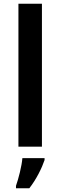

<svg xmlns="http://www.w3.org/2000/svg" viewBox="-20 -780 321 1021"><path d="M203 0V-760H78V0ZM217 71V61H99C96 102 78 172 65 208V221H136C173 174 203 113 217 71Z"/></svg>

Font: Noto Sans Syriac SemiBold
Style: Regular
Weight: 600
Designer: Patrick Giasson and the Monotype Design Team
Foundry: Monotype Imaging Inc.
Version: Version 3.000